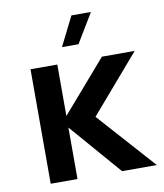

<svg xmlns="http://www.w3.org/2000/svg" viewBox="-83 -813 754 882"><g transform="rotate(-10 293.5 -372.5)"><path d="M415 0H577L338 -267L568 -534H415L207 -294V-534H82V0H207V-240ZM242 -609H319L401 -745H310Z"/></g></svg>

Font: Chess Sans SemiBold
Style: Regular
Weight: 600
Designer: Wolf Bōese
Foundry: Wolf Bōese
Version: Version 7.223;Glyphs 3.3 (3306)